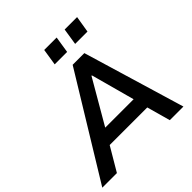

<svg xmlns="http://www.w3.org/2000/svg" viewBox="-273 -1080 1255 1255"><g transform="rotate(-45 355.0 -452.5)"><path d="M-40 0 391 -705H499L710 0H584L529 -198L576 -163H153L212 -198L95 0ZM427 -567 233 -233 212 -264H548L522 -233L431 -567ZM499 -790 517 -905H632L613 -790ZM310 -790 328 -905H443L425 -790Z"/></g></svg>

Font: Mulish ExtraLight
Style: Italic
Weight: 200
Italic angle: -9°
Designer: Vernon Adams
Foundry: Vernon Adams
Version: Version 3.603